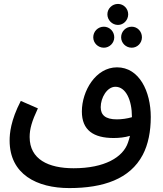

<svg xmlns="http://www.w3.org/2000/svg" viewBox="-20 -770 831 978"><path d="M581 -643C610 -643 633 -668 633 -697C633 -726 610 -750 581 -750C551 -750 527 -726 527 -697C527 -668 551 -643 581 -643ZM509 -527C538 -527 562 -551 562 -580C562 -610 538 -634 509 -634C479 -634 455 -610 455 -580C455 -551 479 -527 509 -527ZM651 -527C680 -527 703 -551 703 -580C703 -610 680 -634 651 -634C621 -634 597 -610 597 -580C597 -551 621 -527 651 -527ZM333 188C506 188 642 142 707 19C735 -34 748 -101 748 -174C748 -305 689 -427 576 -427C468 -427 397 -307 397 -202C397 -107 456 -67 559 -67C586 -67 616 -70 642 -78C639 -66 636 -55 632 -44C607 31 513 87 355 87C227 87 131 42 131 -72C131 -113 142 -152 173 -218L86 -256C34 -156 29 -89 29 -54C29 118 168 188 333 188ZM493 -224C493 -272 525 -328 568 -328C621 -328 652 -260 652 -175V-173C628 -166 600 -162 575 -162C516 -162 493 -185 493 -224Z"/></svg>

Font: Noto Sans Arabic UI Md
Style: Regular
Weight: 500
Designer: Monotype Design Team, Nadine Chahine and Nizar Qandah
Foundry: Monotype Imaging Inc.
Version: Version 2.010